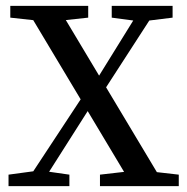

<svg xmlns="http://www.w3.org/2000/svg" viewBox="-20 -633 637 653"><path d="M9 0V-39L105 -52H125L216 -39V0ZM60 0 274 -325 308 -302 116 0ZM320 0V-39L442 -53H466L588 -39V0ZM313 -293 280 -316 464 -613H520ZM431 0 64 -613H175L542 0ZM15 -573V-613H280V-573L160 -560H134ZM360 -573V-613H567V-573L470 -561H450Z"/></svg>

Font: Lisu Bosa Medium
Style: Regular
Weight: 500
Designer: David Morse, Annie Olsen, Victor Gaultney, Frank Grießhammer (Latin)
Foundry: SIL International
Version: Version 2.000